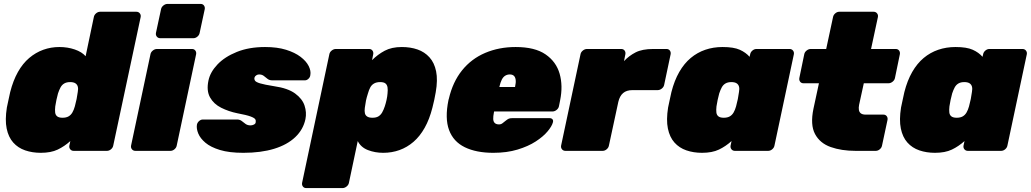

<svg xmlns="http://www.w3.org/2000/svg" viewBox="-20 -770 5264 980"><path d="M188 10Q145 10 108.5 -2.5Q72 -15 47.5 -42.5Q23 -70 14 -114Q5 -158 15 -221Q20 -244 23.5 -261Q27 -278 32 -300Q47 -359 71.5 -402.5Q96 -446 129 -474Q162 -502 201 -516Q240 -530 283 -530Q325 -530 361.5 -517.5Q398 -505 417 -483L459 -683Q461 -694 470.5 -702Q480 -710 491 -710H676Q687 -710 693.5 -702Q700 -694 698 -683L558 -27Q556 -16 546.5 -8Q537 0 526 0H356Q345 0 338.5 -8Q332 -16 334 -27L339 -50Q309 -23 274.5 -6.5Q240 10 188 10ZM299 -169Q318 -169 330 -176Q342 -183 349.5 -196Q357 -209 362 -227Q368 -250 371 -264.5Q374 -279 377 -301Q380 -317 377 -328Q374 -339 364.5 -345Q355 -351 338 -351Q320 -351 308 -344Q296 -337 289 -324Q282 -311 276 -293Q272 -278 268 -260Q264 -242 262 -227Q260 -209 261.5 -196Q263 -183 272 -176Q281 -169 299 -169Z M671 0Q660 0 653.5 -8Q647 -16 649 -27L748 -493Q750 -504 760 -512Q770 -520 781 -520H960Q971 -520 977 -512Q983 -504 981 -493L882 -27Q880 -16 870.5 -8Q861 0 850 0ZM798 -575Q787 -575 780.5 -583Q774 -591 776 -602L802 -723Q804 -734 814 -742Q824 -750 835 -750H1004Q1015 -750 1021 -742Q1027 -734 1025 -723L999 -602Q997 -591 987.5 -583Q978 -575 967 -575Z M1222 10Q1150 10 1102.5 -4.5Q1055 -19 1028.5 -41.5Q1002 -64 992 -88.5Q982 -113 985 -133Q987 -144 996 -152Q1005 -160 1015 -160H1189Q1190 -160 1191 -160Q1192 -160 1193 -160Q1206 -159 1215 -151.5Q1224 -144 1234 -137Q1244 -130 1259 -130Q1267 -130 1275.5 -134Q1284 -138 1285 -145Q1287 -154 1283 -161Q1279 -168 1259 -175.5Q1239 -183 1191 -192Q1147 -201 1109 -220Q1071 -239 1052 -273Q1033 -307 1044 -359Q1053 -402 1090 -441Q1127 -480 1189 -505Q1251 -530 1333 -530Q1395 -530 1440 -516Q1485 -502 1514 -480Q1543 -458 1555.5 -433Q1568 -408 1564 -387Q1563 -376 1554.5 -368Q1546 -360 1537 -360H1379Q1377 -360 1374 -360Q1371 -360 1369 -360Q1355 -360 1345.5 -367.5Q1336 -375 1326.5 -382.5Q1317 -390 1302 -390Q1295 -390 1288 -385.5Q1281 -381 1279 -374Q1277 -366 1281.5 -358.5Q1286 -351 1307.5 -344.5Q1329 -338 1379 -330Q1449 -320 1486 -293Q1523 -266 1534.5 -231Q1546 -196 1539 -162Q1528 -109 1487 -70Q1446 -31 1379 -10.5Q1312 10 1222 10Z M1543 190Q1532 190 1526 182Q1520 174 1522 163L1661 -493Q1663 -504 1673 -512Q1683 -520 1694 -520H1864Q1875 -520 1881 -512Q1887 -504 1885 -493L1879 -463Q1908 -492 1943.5 -511Q1979 -530 2031 -530Q2075 -530 2111 -517.5Q2147 -505 2172 -477.5Q2197 -450 2206 -406Q2215 -362 2204 -299Q2200 -277 2196.5 -260Q2193 -243 2187 -220Q2172 -161 2147.5 -117.5Q2123 -74 2090.5 -46Q2058 -18 2019 -4Q1980 10 1936 10Q1894 10 1858 -4Q1822 -18 1806 -50L1761 163Q1759 174 1749 182Q1739 190 1728 190ZM1881 -169Q1900 -169 1911.5 -176Q1923 -183 1930.5 -196Q1938 -209 1944 -227Q1949 -242 1953 -260Q1957 -278 1958 -293Q1960 -311 1958 -324Q1956 -337 1947.5 -344Q1939 -351 1920 -351Q1902 -351 1889.5 -344Q1877 -337 1870 -324Q1863 -311 1858 -293Q1851 -271 1848 -256.5Q1845 -242 1842 -219Q1840 -203 1842.5 -192Q1845 -181 1854.5 -175Q1864 -169 1881 -169Z M2498 10Q2411 10 2352.5 -18.5Q2294 -47 2272 -106.5Q2250 -166 2269 -259Q2270 -261 2270 -263Q2270 -265 2271 -266Q2291 -352 2338.5 -411Q2386 -470 2456.5 -500Q2527 -530 2612 -530Q2710 -530 2764.5 -492.5Q2819 -455 2836.5 -393.5Q2854 -332 2839 -258L2833 -228Q2831 -217 2821 -209Q2811 -201 2800 -201H2502Q2502 -200 2501.5 -199Q2501 -198 2501 -196Q2497 -176 2497.5 -162.5Q2498 -149 2505.5 -142Q2513 -135 2527 -135Q2533 -135 2538 -137Q2543 -139 2548 -143.5Q2553 -148 2560 -153Q2571 -162 2577.5 -164.5Q2584 -167 2596 -167H2785Q2795 -167 2800 -161Q2805 -155 2802 -145Q2797 -126 2775 -99.5Q2753 -73 2714.5 -48Q2676 -23 2621.5 -6.5Q2567 10 2498 10ZM2529 -326H2609V-327Q2614 -349 2612 -363Q2610 -377 2602.5 -383.5Q2595 -390 2582 -390Q2569 -390 2558.5 -383.5Q2548 -377 2541 -363Q2534 -349 2529 -327Z M2866 0Q2855 0 2848.5 -8Q2842 -16 2844 -27L2943 -493Q2945 -504 2955 -512Q2965 -520 2976 -520H3151Q3162 -520 3168 -512Q3174 -504 3172 -493L3165 -458Q3190 -485 3224 -502.5Q3258 -520 3314 -520H3382Q3393 -520 3399 -512Q3405 -504 3403 -493L3370 -337Q3368 -326 3358 -318Q3348 -310 3337 -310H3208Q3178 -310 3160.5 -295Q3143 -280 3136 -250L3088 -27Q3086 -16 3076.5 -8Q3067 0 3056 0Z M3563 10Q3520 10 3483.5 -2.5Q3447 -15 3422.5 -42.5Q3398 -70 3389 -114Q3380 -158 3390 -221Q3395 -244 3398.5 -261Q3402 -278 3407 -300Q3422 -359 3447 -402.5Q3472 -446 3505.5 -474Q3539 -502 3580 -516Q3621 -530 3668 -530Q3725 -530 3756 -516Q3787 -502 3806 -480L3809 -493Q3811 -504 3820.5 -512Q3830 -520 3841 -520H4010Q4021 -520 4027.5 -512Q4034 -504 4032 -493L3933 -27Q3931 -16 3921.5 -8Q3912 0 3901 0H3731Q3720 0 3713.5 -8Q3707 -16 3709 -27L3714 -50Q3684 -23 3649.5 -6.5Q3615 10 3563 10ZM3674 -169Q3693 -169 3705 -176Q3717 -183 3724.5 -196Q3732 -209 3737 -227Q3743 -250 3746 -264.5Q3749 -279 3752 -301Q3755 -317 3752 -328Q3749 -339 3739.5 -345Q3730 -351 3713 -351Q3695 -351 3683 -344Q3671 -337 3664 -324Q3657 -311 3651 -293Q3647 -278 3643 -260Q3639 -242 3637 -227Q3635 -209 3636.5 -196Q3638 -183 3647 -176Q3656 -169 3674 -169Z M4347 0Q4275 0 4220 -19.5Q4165 -39 4140 -86Q4115 -133 4132 -215L4160 -345H4081Q4070 -345 4064 -353Q4058 -361 4060 -372L4085 -493Q4087 -504 4097 -512Q4107 -520 4118 -520H4197L4232 -683Q4234 -694 4243.5 -702Q4253 -710 4264 -710H4439Q4450 -710 4456.5 -702Q4463 -694 4461 -683L4426 -520H4552Q4563 -520 4569 -512Q4575 -504 4573 -493L4548 -372Q4546 -361 4536 -353Q4526 -345 4515 -345H4389L4365 -235Q4362 -220 4364 -208.5Q4366 -197 4374.5 -191Q4383 -185 4398 -185H4489Q4500 -185 4506 -177Q4512 -169 4510 -158L4482 -27Q4480 -16 4470.5 -8Q4461 0 4450 0Z M4752 10Q4709 10 4672.5 -2.5Q4636 -15 4611.5 -42.5Q4587 -70 4578 -114Q4569 -158 4579 -221Q4584 -244 4587.5 -261Q4591 -278 4596 -300Q4611 -359 4636 -402.5Q4661 -446 4694.5 -474Q4728 -502 4769 -516Q4810 -530 4857 -530Q4914 -530 4945 -516Q4976 -502 4995 -480L4998 -493Q5000 -504 5009.5 -512Q5019 -520 5030 -520H5199Q5210 -520 5216.5 -512Q5223 -504 5221 -493L5122 -27Q5120 -16 5110.5 -8Q5101 0 5090 0H4920Q4909 0 4902.5 -8Q4896 -16 4898 -27L4903 -50Q4873 -23 4838.5 -6.5Q4804 10 4752 10ZM4863 -169Q4882 -169 4894 -176Q4906 -183 4913.5 -196Q4921 -209 4926 -227Q4932 -250 4935 -264.5Q4938 -279 4941 -301Q4944 -317 4941 -328Q4938 -339 4928.5 -345Q4919 -351 4902 -351Q4884 -351 4872 -344Q4860 -337 4853 -324Q4846 -311 4840 -293Q4836 -278 4832 -260Q4828 -242 4826 -227Q4824 -209 4825.5 -196Q4827 -183 4836 -176Q4845 -169 4863 -169Z"/></svg>

Font: Rubik Light Black
Style: Italic
Weight: 900
Italic angle: -12°
Version: Version 2.104